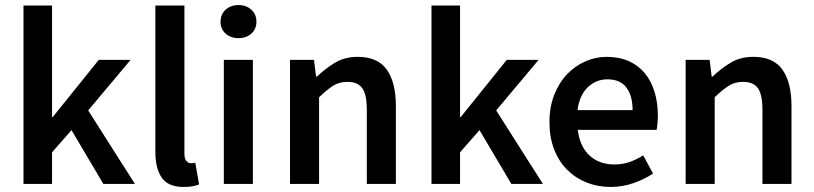

<svg xmlns="http://www.w3.org/2000/svg" viewBox="-20 -728 3221 760"><path d="M73 0V-706H186V-265H189L371 -491H497L329 -291L514 0H389L263 -213L186 -125V0Z M707 12Q645 12 620 -25Q595 -62 595 -126V-706H710V-120Q710 -99 718 -90.5Q726 -82 735 -82Q739 -82 742.5 -82Q746 -82 753 -84L768 2Q745 12 707 12Z M866 0V-491H981V0ZM924 -577Q893 -577 873 -595Q853 -613 853 -642Q853 -671 873 -689.5Q893 -708 924 -708Q955 -708 975 -689.5Q995 -671 995 -642Q995 -613 975 -595Q955 -577 924 -577Z M1128 0V-491H1223L1231 -425H1235Q1268 -457 1306.5 -480Q1345 -503 1396 -503Q1475 -503 1511 -452.5Q1547 -402 1547 -308V0H1432V-293Q1432 -354 1414 -379Q1396 -404 1355 -404Q1323 -404 1298.5 -388.5Q1274 -373 1243 -343V0Z M1688 0V-706H1801V-265H1804L1986 -491H2112L1944 -291L2129 0H2004L1878 -213L1801 -125V0Z M2397 12Q2346 12 2302 -5.5Q2258 -23 2225 -56Q2192 -89 2173.5 -136.5Q2155 -184 2155 -245Q2155 -305 2174 -353Q2193 -401 2224.5 -434Q2256 -467 2297 -485Q2338 -503 2381 -503Q2431 -503 2469 -486Q2507 -469 2532.5 -438Q2558 -407 2571 -364Q2584 -321 2584 -270Q2584 -253 2582.5 -238Q2581 -223 2579 -214H2267Q2275 -148 2313.5 -112.5Q2352 -77 2412 -77Q2444 -77 2471.5 -86.5Q2499 -96 2526 -113L2565 -41Q2530 -18 2487 -3Q2444 12 2397 12ZM2266 -292H2484Q2484 -349 2459.5 -381.5Q2435 -414 2384 -414Q2340 -414 2307 -383Q2274 -352 2266 -292Z M2694 0V-491H2789L2797 -425H2801Q2834 -457 2872.5 -480Q2911 -503 2962 -503Q3041 -503 3077 -452.5Q3113 -402 3113 -308V0H2998V-293Q2998 -354 2980 -379Q2962 -404 2921 -404Q2889 -404 2864.5 -388.5Q2840 -373 2809 -343V0Z"/></svg>

Font: CV Source Sans Light
Style: Bold
Weight: 600
Designer: Paul D. Hunt
Foundry: Adobe Systems Incorporated
Version: Version 3.001